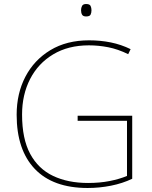

<svg xmlns="http://www.w3.org/2000/svg" viewBox="-20 -927 760 957"><path d="M367 -350H639V-36Q591 -13 533.5 -1.5Q476 10 417 10Q244 10 153.5 -85Q63 -180 63 -355Q63 -461 106.5 -544.5Q150 -628 231 -677Q312 -726 424 -726Q481 -726 532.5 -715.5Q584 -705 631 -682L619 -657Q568 -682 519.5 -691.5Q471 -701 423 -701Q320 -701 245 -656Q170 -611 130 -533Q90 -455 90 -356Q90 -235 130.5 -160Q171 -85 245 -50Q319 -15 419 -15Q477 -15 525.5 -24.5Q574 -34 613 -50V-325H367ZM409 -907Q427 -907 431.5 -897.5Q436 -888 436 -876Q436 -863 431.5 -854Q427 -845 409 -845Q394 -845 389 -854Q384 -863 384 -876Q384 -888 389 -897.5Q394 -907 409 -907Z"/></svg>

Font: Noto Sans Khmer UI Thin
Style: Regular
Weight: 100
Designer: Danh Hong and the Monotype Design Team
Foundry: Monotype Imaging Inc.
Version: Version 2.002; ttfautohint (v1.8.4.7-5d5b)